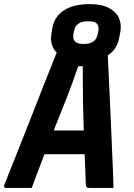

<svg xmlns="http://www.w3.org/2000/svg" viewBox="-33 -919 653 939"><path d="M150 -281H323Q338 -281 353 -281Q368 -281 382 -281L415 -292L419 -230L424 -165H137Q134 -165 132 -166.5Q130 -168 129.5 -171Q129 -174 129 -176ZM122 0Q90 0 58.5 0Q27 0 -4 0Q-7 0 -9.5 -1.5Q-12 -3 -13 -6.5Q-14 -10 -12 -14Q-3 -38 14 -80Q31 -122 52.5 -176.5Q74 -231 98 -291.5Q122 -352 146 -413.5Q170 -475 192 -531Q214 -587 232 -631Q250 -675 260 -701Q318 -701 373 -701Q428 -701 482 -701Q486 -701 488 -700Q490 -699 491 -696.5Q492 -694 492 -690Q495 -633 498 -569.5Q501 -506 504 -436.5Q507 -367 510.5 -292.5Q514 -218 517 -138Q519 -105 520 -70.5Q521 -36 522 0Q491 0 461.5 0Q432 0 405 0Q398 0 393.5 -2Q389 -4 387.5 -12Q386 -20 386 -35Q383 -113 380.5 -179.5Q378 -246 376 -304Q374 -362 373 -415Q372 -468 372 -518.5Q372 -569 372 -620L399 -595H323L358 -619Q342 -572 324.5 -523.5Q307 -475 285.5 -421Q264 -367 239 -304.5Q214 -242 185 -166.5Q156 -91 122 0ZM406 -899Q463 -899 498 -881Q533 -863 547.5 -833.5Q562 -804 556 -766L551 -740Q544 -697 520.5 -670.5Q497 -644 459 -632.5Q421 -621 368 -621Q314 -621 278.5 -638Q243 -655 227.5 -684.5Q212 -714 218 -752L222 -777Q228 -816 250.5 -843Q273 -870 312 -884.5Q351 -899 406 -899ZM397 -815Q367 -815 350 -803Q333 -791 329 -767L326 -752Q324 -741 326 -731.5Q328 -722 335 -715Q341 -709 351.5 -706.5Q362 -704 377 -704Q406 -704 423 -715.5Q440 -727 445 -752L448 -767Q450 -778 448.5 -787.5Q447 -797 441 -803Q435 -810 423.5 -812.5Q412 -815 397 -815Z"/></svg>

Font: RecMonoLinear Nerd Font Mono
Style: Bold Italic
Weight: 700
Italic angle: -10°
Monospace: yes
Version: Version 1.085; ttfautohint (v1.8.4.7-5d5b);Nerd Fonts 3.2.1